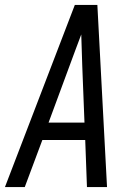

<svg xmlns="http://www.w3.org/2000/svg" viewBox="-32 -755 552 775"><path d="M-12 0 270 -735H361L400 0H319L312 -190H139L68 0ZM309 -260 300 -490Q299 -522 298 -553.5Q297 -585 296 -616Q284 -585 272.5 -553.5Q261 -522 249 -490L164 -260Z"/></svg>

Font: Iosevka SS04
Style: Italic
Weight: 400
Italic angle: -9°
Monospace: yes
Designer: Belleve Invis
Foundry: Belleve Invis
Version: Version 19.0.0; ttfautohint (v1.8.4)